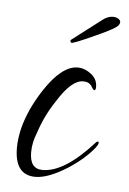

<svg xmlns="http://www.w3.org/2000/svg" viewBox="-39 -414 311 462"><g transform="rotate(5 117.0 -183.0)"><path d="M63 17Q13 17 13 -49Q13 -70 19 -96Q31 -143 63 -192Q104 -254 142 -254Q161 -254 178 -239Q190 -228 190 -211Q190 -207 189 -205Q188 -204 187.5 -203.5Q187 -203 187 -203Q184 -203 180 -210Q174 -222 158 -222Q130 -222 97 -169Q72 -132 58 -89Q48 -65 48 -41Q48 -1 79 -1Q132 -1 201 -78Q206 -83 208 -79V-78Q208 -74 202 -66Q180 -38 140 -12Q94 17 63 17ZM121 -312Q119 -314 119 -316V-318L120 -319L192 -374Q204 -383 216 -383Q225 -383 231 -378Q237 -373 232 -365Q227 -356 177 -334Q125 -310 121 -312Z"/></g></svg>

Font: Lovers Quarrel
Style: Regular
Weight: 400
Designer: Robert E. Leuschke
Foundry: Robert E. Leuschke
Version: Version 1.010; ttfautohint (v1.8.3)